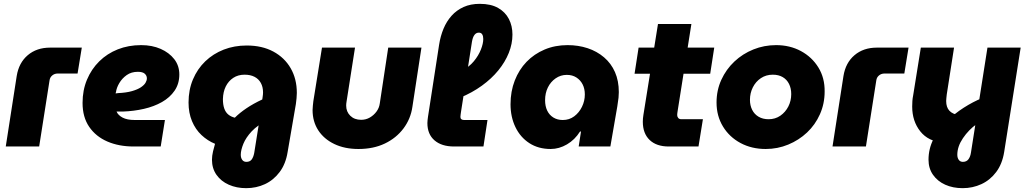

<svg xmlns="http://www.w3.org/2000/svg" viewBox="-20 -763 5347 1000"><path d="M10 0 67 -367Q78 -436 124.5 -475.5Q171 -515 241 -515H406L384 -380H280Q264 -380 252 -370Q240 -360 238 -344L184 0Z M676 0Q599 0 539 -26Q479 -52 444.5 -102.5Q410 -153 410 -227Q410 -293 433 -348Q456 -403 497 -443.5Q538 -484 593.5 -506Q649 -528 715 -528Q772 -528 816.5 -508.5Q861 -489 887.5 -455Q914 -421 914 -375Q914 -327 889.5 -291Q865 -255 823.5 -231.5Q782 -208 729.5 -196Q677 -184 620 -182Q611 -182 603 -182Q595 -182 587 -182Q595 -163 618.5 -150.5Q642 -138 682 -138H839L817 0ZM582 -277Q585 -277 588 -277Q591 -277 594 -278Q638 -280 667.5 -288.5Q697 -297 714 -308.5Q731 -320 738 -332Q745 -344 745 -355Q745 -369 734 -379Q723 -389 698 -389Q664 -389 640 -372Q616 -355 601.5 -330.5Q587 -306 584 -283Q583 -281 582.5 -279.5Q582 -278 582 -277Z M1262 217Q1212 217 1171.5 199Q1131 181 1107.5 147.5Q1084 114 1084 69Q1084 49 1089.5 25.5Q1095 2 1100 -14Q1061 -30 1029.5 -59.5Q998 -89 980 -132Q962 -175 962 -229Q962 -295 985 -349.5Q1008 -404 1049 -443.5Q1090 -483 1145 -504.5Q1200 -526 1265 -526Q1345 -526 1403.5 -494.5Q1462 -463 1494 -407.5Q1526 -352 1526 -279Q1526 -266 1524.5 -251Q1523 -236 1521 -221L1478 29Q1468 91 1436.5 133Q1405 175 1360 196Q1315 217 1262 217ZM1263 80Q1282 80 1291 67.5Q1300 55 1304 34L1327 -110Q1306 -95 1291 -79Q1276 -63 1265 -46.5Q1254 -30 1247.5 -14Q1241 2 1237.5 16.5Q1234 31 1234 43Q1234 59 1241.5 69.5Q1249 80 1263 80ZM1203 -150Q1228 -175 1263.5 -199Q1299 -223 1346 -245L1348 -259Q1349 -265 1349.5 -271Q1350 -277 1350 -282Q1350 -310 1338.5 -331Q1327 -352 1305.5 -363Q1284 -374 1254 -374Q1220 -374 1195 -357.5Q1170 -341 1156 -313Q1142 -285 1141 -247Q1141 -218 1148 -198Q1155 -178 1169 -166.5Q1183 -155 1203 -150Z M2175 -515 2128 -207Q2119 -144 2081.5 -94Q2044 -44 1984.5 -15.5Q1925 13 1847 13Q1775 13 1721 -13Q1667 -39 1637.5 -84.5Q1608 -130 1608 -190Q1608 -200 1609.5 -213Q1611 -226 1612 -236L1657 -515H1829L1785 -234Q1784 -230 1783.5 -223.5Q1783 -217 1783 -213Q1783 -181 1804.5 -160Q1826 -139 1861 -139Q1886 -139 1906.5 -151Q1927 -163 1941 -182Q1955 -201 1958 -224L2002 -515Z M2345 0Q2280 0 2243 -32Q2206 -64 2206 -122Q2206 -130 2207 -138Q2208 -146 2209 -154L2267 -530Q2274 -575 2290 -613.5Q2306 -652 2332 -681Q2358 -710 2394.5 -726.5Q2431 -743 2479 -743Q2537 -743 2574.5 -721.5Q2612 -700 2630.5 -664Q2649 -628 2649 -583Q2649 -535 2630 -487.5Q2611 -440 2575.5 -396.5Q2540 -353 2489.5 -316.5Q2439 -280 2376 -254L2390 -398Q2424 -415 2448 -444Q2472 -473 2484.5 -504.5Q2497 -536 2497 -560Q2497 -575 2491.5 -584Q2486 -593 2474 -593Q2460 -593 2451 -581Q2442 -569 2438 -545L2381 -180Q2380 -172 2379 -165.5Q2378 -159 2378 -154Q2378 -146 2383 -142Q2388 -138 2397 -138H2519L2498 0Z M2848 13Q2784 13 2737 -17.5Q2690 -48 2664.5 -101Q2639 -154 2639 -220Q2639 -287 2661 -343.5Q2683 -400 2722.5 -441Q2762 -482 2816.5 -505Q2871 -528 2936 -528Q2992 -528 3040.5 -512Q3089 -496 3126 -464.5Q3163 -433 3183 -387.5Q3203 -342 3203 -283Q3203 -269 3201.5 -254Q3200 -239 3195 -208L3159 0H2994L3006 -78H3001Q2974 -35 2933 -11Q2892 13 2848 13ZM2911 -138Q2945 -138 2970.5 -157Q2996 -176 3011 -206.5Q3026 -237 3026 -271Q3026 -301 3014.5 -323.5Q3003 -346 2982 -359.5Q2961 -373 2932 -373Q2900 -373 2874 -355Q2848 -337 2833.5 -307.5Q2819 -278 2819 -241Q2819 -210 2830 -187Q2841 -164 2862 -151Q2883 -138 2911 -138Z M3463 0Q3399 0 3363.5 -34Q3328 -68 3328 -129Q3328 -146 3331 -164L3407 -638H3581L3510 -189Q3507 -171 3507 -164Q3507 -155 3512.5 -148.5Q3518 -142 3529 -142H3641L3618 0ZM3285 -379 3306 -515H3700L3679 -379Z M3968 13Q3895 13 3837 -18Q3779 -49 3745.5 -104Q3712 -159 3712 -229Q3712 -293 3737 -347.5Q3762 -402 3805 -442.5Q3848 -483 3904 -505.5Q3960 -528 4022 -528Q4094 -528 4151.5 -497Q4209 -466 4242.5 -411.5Q4276 -357 4275 -286Q4275 -223 4250.5 -168Q4226 -113 4183.5 -73Q4141 -33 4085.5 -10Q4030 13 3968 13ZM3983 -142Q4018 -142 4044.5 -160.5Q4071 -179 4086 -208.5Q4101 -238 4101 -273Q4101 -303 4089.5 -326Q4078 -349 4056.5 -361.5Q4035 -374 4005 -374Q3970 -374 3943 -356Q3916 -338 3901 -308Q3886 -278 3886 -243Q3886 -214 3897.5 -191Q3909 -168 3931 -155Q3953 -142 3983 -142Z M4316 0 4373 -367Q4384 -436 4430.5 -475.5Q4477 -515 4547 -515H4712L4690 -380H4586Q4570 -380 4558 -370Q4546 -360 4544 -344L4490 0Z M4994 217Q4943 217 4903 199Q4863 181 4839.5 147.5Q4816 114 4816 69Q4816 12 4841.5 -38Q4867 -88 4909 -129.5Q4951 -171 4999.5 -202Q5048 -233 5095 -252L5067 -117Q5025 -87 4995.5 -43.5Q4966 0 4966 43Q4966 59 4973.5 69.5Q4981 80 4995 80Q5014 80 5024 66.5Q5034 53 5037 32L5123 -515H5296L5210 29Q5200 91 5168.5 133Q5137 175 5091.5 196Q5046 217 4994 217ZM4894 -20Q4815 -26 4773 -79Q4731 -132 4731 -208Q4731 -222 4732 -237Q4733 -252 4736 -266L4776 -515H4949L4911 -271Q4910 -260 4909 -252Q4908 -244 4908 -237Q4908 -204 4925 -186Q4942 -168 4974 -164Z"/></svg>

Font: MuseoModerno ExtraBold
Style: Italic
Weight: 800
Italic angle: -9°
Designer: Pablo Cosgaya, Héctor Gatti, Marcela Romero, and the Authors of The MuseoModerno Project.
Foundry: Omnibus-Type Team
Version: Version 1.003